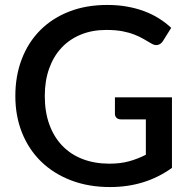

<svg xmlns="http://www.w3.org/2000/svg" viewBox="-20 -748 768 776"><path d="M675 -69.5V-354.5H444.5V-288C444.5 -281.3 446.7 -275.9 451 -271.8C455.3 -267.6 461.3 -265.5 469 -265.5H569.5V-122.5C547.2 -111.2 524.4 -102.3 501.2 -96C478.1 -89.7 451.7 -86.5 422 -86.5C382.3 -86.5 346.4 -92.7 314.3 -105C282.1 -117.3 254.7 -135.2 232 -158.8C209.3 -182.2 191.8 -210.9 179.5 -244.8C167.2 -278.6 161 -317 161 -360C161 -400.7 166.8 -437.5 178.5 -470.5C190.2 -503.5 206.8 -531.6 228.5 -554.8C250.2 -577.9 276.3 -595.8 306.8 -608.2C337.3 -620.8 371.5 -627 409.5 -627C434.5 -627 456.2 -625.2 474.5 -621.8C492.8 -618.2 509 -613.8 523 -608.2C537 -602.8 549.4 -596.8 560.3 -590.5C571.1 -584.2 581.3 -578.2 591 -572.5C600.7 -566.5 609.7 -564.5 618 -566.5C626.3 -568.5 633.2 -573.7 638.5 -582L672 -635.5C657 -649.5 640.5 -662.2 622.5 -673.5C604.5 -684.8 584.8 -694.5 563.5 -702.5C542.2 -710.5 519.1 -716.8 494.3 -721.2C469.4 -725.8 442.5 -728 413.5 -728C356.5 -728 305.2 -719.1 259.5 -701.2C213.8 -683.4 174.8 -658.2 142.5 -625.8C110.2 -593.2 85.3 -554.4 68 -509.2C50.7 -464.1 42 -414.3 42 -360C42 -306 51 -256.5 69 -211.5C87 -166.5 112.7 -127.8 146 -95.2C179.3 -62.8 219.6 -37.4 266.8 -19.2C313.9 -1.1 366.7 8 425 8C520 8 603.3 -17.8 675 -69.5Z"/></svg>

Font: Lato Semibold
Style: Regular
Weight: 600
Designer: Lukasz Dziedzic
Foundry: tyPoland Lukasz Dziedzic
Version: Version 2.006; 2014-01-15